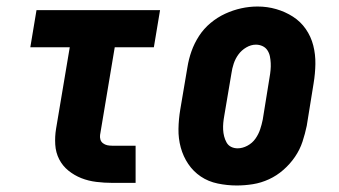

<svg xmlns="http://www.w3.org/2000/svg" viewBox="-20 -561 1040 589"><path d="M324 0Q300 0 275.5 -3Q251 -6 229.5 -14.5Q208 -23 190 -37.5Q172 -52 161.5 -72.5Q151 -93 149.5 -117.5Q148 -142 152 -166L194 -416H73L92 -530H471L452 -416H332L287 -147Q286 -140 288 -133Q290 -126 296 -121.5Q302 -117 309 -115.5Q316 -114 324 -114H396V0Z M706 8Q677 8 648 2Q619 -4 596 -19.5Q573 -35 557.5 -58Q542 -81 534.5 -108.5Q527 -136 527.5 -165.5Q528 -195 533 -225L555 -355Q559 -380 567.5 -404Q576 -428 590.5 -450.5Q605 -473 626 -490.5Q647 -508 671 -519Q695 -530 720 -535.5Q745 -541 770 -541Q800 -541 827.5 -533Q855 -525 878.5 -510Q902 -495 918 -472Q934 -449 941 -421.5Q948 -394 947.5 -364.5Q947 -335 942 -305L921 -175Q916 -151 908 -126.5Q900 -102 885 -80Q870 -58 849.5 -40Q829 -22 805 -11Q781 0 756 4Q731 8 706 8ZM709 -106Q724 -106 739 -114Q754 -122 763.5 -135.5Q773 -149 778 -164Q783 -179 786 -194L807 -324Q809 -335 810 -346Q811 -357 810.5 -367.5Q810 -378 808 -388Q806 -398 800.5 -406.5Q795 -415 785.5 -419.5Q776 -424 765 -424Q750 -424 735.5 -415.5Q721 -407 711.5 -394Q702 -381 697 -366Q692 -351 690 -336L668 -206Q666 -195 665 -184.5Q664 -174 664.5 -163.5Q665 -153 667.5 -143Q670 -133 675 -124Q680 -115 689 -110.5Q698 -106 709 -106Z"/></svg>

Font: Iosevka Curly Slab HvObl
Style: Regular
Weight: 900
Italic angle: -9°
Monospace: yes
Designer: Belleve Invis
Foundry: Belleve Invis
Version: Version 11.1.0; ttfautohint (v1.8.3)